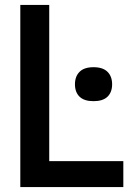

<svg xmlns="http://www.w3.org/2000/svg" viewBox="-20 -760 523 780"><path d="M62.5 0V-740H180V-105.5H481V0ZM360 -349Q322 -349 303.2 -367.2Q284.5 -385.5 284.5 -417.5Q284.5 -449.5 303.2 -468.2Q322 -487 360 -487Q398 -487 416.8 -468.2Q435.5 -449.5 435.5 -417.5Q435.5 -385.5 416.8 -367.2Q398 -349 360 -349Z"/></svg>

Font: Encode Sans Condensed SemiBold
Style: Regular
Weight: 600
Width: 3
Designer: Multiple Designers
Foundry: Impallari Type
Version: Version 3.000; ttfautohint (v1.8.3) -l 8 -r 50 -G 200 -x 14 